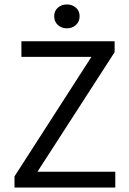

<svg xmlns="http://www.w3.org/2000/svg" viewBox="-20 -841 579 861"><path d="M45 0V-50L390 -586H76V-656H494V-607L148 -71H497V0ZM280 -714Q256 -714 239.5 -729Q223 -744 223 -768Q223 -792 239.5 -806.5Q256 -821 280 -821Q304 -821 320.5 -806.5Q337 -792 337 -768Q337 -744 320.5 -729Q304 -714 280 -714Z"/></svg>

Font: Source Sans 3 ExtraLight
Style: Regular
Weight: 400
Version: Version 3.052;hotconv 1.1.0;makeotfexe 2.6.0